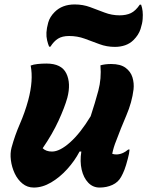

<svg xmlns="http://www.w3.org/2000/svg" viewBox="-20 -834 663 864"><path d="M118 -539Q130 -544 149.5 -546Q169 -548 189 -548Q257 -548 278.5 -503.5Q300 -459 283 -394Q271 -351 243.5 -291Q216 -231 172 -167Q187 -152 214 -152Q249 -152 295.5 -193.5Q342 -235 388 -311Q408 -372 422.5 -426Q437 -480 432 -540Q453 -546 480 -546Q522 -546 545 -529Q568 -512 576 -486Q584 -460 581 -432Q574 -374 548.5 -314.5Q523 -255 503 -201Q491 -172 485 -142Q493 -139 503 -139Q531 -139 557 -161H563Q562 -144 555 -119Q547 -88 540 -70Q533 -52 525 -38Q512 -14 486 -2Q460 10 428 10Q398 10 377 -12Q356 -34 347.5 -70.5Q339 -107 346 -152H338Q316 -110 282.5 -73Q249 -36 210 -13Q171 10 132 10Q103 10 81 -8Q59 -26 46 -54Q33 -82 29 -113Q25 -144 32 -170Q47 -225 69.5 -276.5Q92 -328 107 -383Q131 -473 118 -539ZM518 -765Q548 -765 569 -775Q590 -785 609 -813H615Q625 -786 622 -749Q621 -730 612.5 -703.5Q604 -677 581 -654Q565 -638 543.5 -630.5Q522 -623 497 -623Q460 -623 427 -635.5Q394 -648 361 -660Q328 -672 291 -672Q260 -672 241 -660Q222 -648 207 -624H201Q196 -636 192 -652.5Q188 -669 189 -688Q190 -707 197 -732.5Q204 -758 226 -780Q260 -814 316 -814Q353 -814 385.5 -802Q418 -790 450.5 -777.5Q483 -765 518 -765Z"/></svg>

Font: Recursive Mn Csl St XBd
Style: Italic
Weight: 800
Italic angle: -15°
Monospace: yes
Version: Version 1.079;hotconv 1.0.112;makeotfexe 2.5.65598; ttfautoh